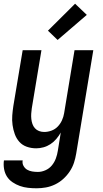

<svg xmlns="http://www.w3.org/2000/svg" viewBox="-32 -790 552 1033"><path d="M165 223Q142 223 119 220.5Q96 218 75 210.5Q54 203 35.5 190.5Q17 178 5.5 160Q-6 142 -10 119.5Q-14 97 -11 74L-10 73H90Q87 89 94.5 102.5Q102 116 114 123Q126 130 141 132.5Q156 135 172 135Q192 135 212.5 126Q233 117 247 100Q261 83 268.5 62.5Q276 42 279 22L295 -77Q285 -59 271 -42.5Q257 -26 239.5 -14.5Q222 -3 202 2.5Q182 8 163 8Q136 8 112 -0.5Q88 -9 72 -27Q56 -45 47.5 -68.5Q39 -92 35.5 -117.5Q32 -143 34 -169Q36 -195 40 -221L90 -520H191L139 -207Q137 -193 136 -178.5Q135 -164 136.5 -150Q138 -136 142.5 -123Q147 -110 156 -100Q165 -90 178 -85Q191 -80 206 -80Q225 -80 244.5 -87Q264 -94 278.5 -109Q293 -124 301.5 -143Q310 -162 313 -181L369 -520H470L378 36Q374 61 366 85.5Q358 110 343 132.5Q328 155 308 173Q288 191 264 202.5Q240 214 215 218.5Q190 223 165 223ZM278 -575 226 -625 372 -770 435 -710Z"/></svg>

Font: Iosevka Term Curly Semibold
Style: Italic
Weight: 600
Italic angle: -9°
Designer: Belleve Invis
Foundry: Belleve Invis
Version: Version 32.3.0